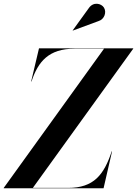

<svg xmlns="http://www.w3.org/2000/svg" viewBox="-71 -1009 734 1029"><path d="M457 -896C489 -905.5 501.5 -944 486 -968.5C472 -990.5 430.5 -1001 406 -967L318.5 -846L319 -845ZM486.5 -748 -51 -2V0H484L529.5 -197.5H527.5C486 -71.5 431 -2 294 -2H105L643 -748V-750H138L96 -572.5H98C133 -679.5 191 -748 328 -748Z"/></svg>

Font: Bodoni* 96pt Medium
Style: Italic
Weight: 500
Italic angle: -13°
Version: Version 2.3